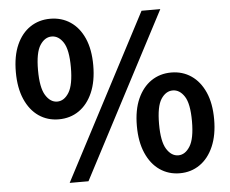

<svg xmlns="http://www.w3.org/2000/svg" viewBox="-53 -816 1070 892"><g transform="rotate(-5 481.5 -370.0)"><path d="M212 -284.8Q159.6 -284.8 118.8 -312.8Q78.1 -340.9 55 -393.9Q32 -446.8 32 -520.8Q32 -595.4 55 -647.3Q78.1 -699.3 118.8 -726.5Q159.6 -753.8 212 -753.8Q265.5 -753.8 306.2 -726.5Q347 -699.3 370.1 -647.3Q393.1 -595.4 393.1 -520.8Q393.1 -446.8 370.1 -393.9Q347 -340.9 306.2 -312.8Q265.5 -284.8 212 -284.8ZM212 -367.6Q244.4 -367.6 266.6 -403.4Q288.7 -439.3 288.7 -520.8Q288.7 -602.3 266.6 -636.7Q244.4 -671 212 -671Q179.9 -671 157.6 -636.7Q135.4 -602.3 135.4 -520.8Q135.4 -439.3 157.6 -403.4Q179.9 -367.6 212 -367.6ZM236.3 13.8 638.6 -753.8H726.1L324 13.8ZM750.6 13.8Q698 13.8 657.3 -14.3Q616.7 -42.3 593.5 -95.3Q570.3 -148.2 570.3 -222.2Q570.3 -296.8 593.5 -348.8Q616.7 -400.7 657.3 -428.4Q698 -456 750.6 -456Q803.1 -456 843.7 -428.4Q884.4 -400.7 907.5 -348.8Q930.7 -296.8 930.7 -222.2Q930.7 -148.2 907.5 -95.3Q884.4 -42.3 843.7 -14.3Q803.1 13.8 750.6 13.8ZM750.6 -69.8Q782.6 -69.8 804.9 -105.3Q827.3 -140.7 827.3 -222.2Q827.3 -304.5 804.9 -338.5Q782.6 -372.4 750.6 -372.4Q718.3 -372.4 696 -338.5Q673.8 -304.5 673.8 -222.2Q673.8 -140.7 696 -105.3Q718.3 -69.8 750.6 -69.8Z"/></g></svg>

Font: Shanggu Sans SC VF
Style: Regular
Weight: 250
Designer: GuiWonder
Version: Version 1.021